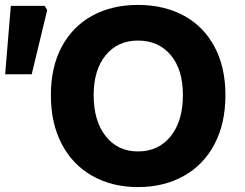

<svg xmlns="http://www.w3.org/2000/svg" viewBox="-20 -748 998 781"><path d="M187 -361Q187 -476 231.5 -558.5Q276 -641 356 -684.5Q436 -728 541 -728Q647 -728 727.5 -684.5Q808 -641 852.5 -558Q897 -475 897 -361Q897 -246 852.5 -161.5Q808 -77 727 -32Q646 13 541 13Q437 13 356.5 -32Q276 -77 231.5 -161.5Q187 -246 187 -361ZM724 -361Q724 -465 674.5 -524Q625 -583 541 -583Q459 -583 410 -523.5Q361 -464 361 -361Q361 -256 410 -194Q459 -132 541 -132Q625 -132 674.5 -194Q724 -256 724 -361ZM24 -724H162L172 -707L109 -446H1Z"/></svg>

Font: Nebula Sans Bold
Style: Regular
Weight: 700
Designer: Paul D. Hunt for Adobe (as Source Sans)
Foundry: Nebula Entertainment & Broadcasting LLC
Version: Version 1.010